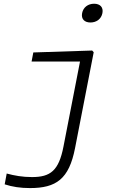

<svg xmlns="http://www.w3.org/2000/svg" viewBox="-20 -774 660 1003"><path d="M372 0 469.5 -501 461.5 -510 154 -500 145 -452.5H398L311.5 -8C287 118 243 151 147.5 151C97.5 151 55.5 143.5 15 132.5L4.5 189C44.5 202 86.5 208.5 136.5 208.5C273.5 208.5 340.5 161.5 372 0ZM452.5 -656.5C483.5 -656.5 509 -674.5 515 -705.5C521 -736.5 502.5 -754.5 471.5 -754.5C440.5 -754.5 415 -736.5 409 -705.5C403 -674.5 421.5 -656.5 452.5 -656.5Z"/></svg>

Font: Monaspace Neon ExtraLight
Style: Italic
Weight: 200
Italic angle: -11°
Designer: Riley Cran & the Lettermatic Team
Foundry: Lettermatic
Version: Version 1.200 (Monaspace Neon)